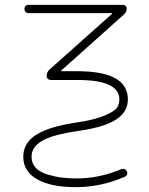

<svg xmlns="http://www.w3.org/2000/svg" viewBox="-20 -567 616 794"><path d="M299.8 -236.3H189.5Q182.6 -236.3 177.7 -241.2Q172.9 -246.1 172.9 -252Q172.9 -268.6 184.6 -279.3L443.4 -509.8Q444.3 -510.7 443.8 -511.7Q443.4 -512.7 441.4 -512.7H97.7Q90.8 -512.7 85.9 -517.6Q81.1 -522.5 81.1 -529.8Q81.1 -537.1 85.9 -542Q90.8 -546.9 97.7 -546.9H488.3Q495.1 -546.9 499.5 -542.5Q503.9 -538.1 503.9 -531.2Q503.9 -516.6 492.2 -506.8L233.4 -275.4Q232.4 -274.4 232.9 -273.4Q233.4 -272.5 234.4 -272.5H299.8Q508.8 -272.5 508.8 -156.2Q508.8 -104.5 460.4 -72.8Q412.1 -41 303.7 -25.4Q195.3 -9.8 152.8 16.1Q110.4 42 110.4 81.1Q110.4 108.4 127.9 127Q145.5 145.5 177.2 154.8Q209 164.1 236.8 167.5Q264.6 170.9 297.9 170.9Q389.6 170.9 481.4 132.8Q488.3 129.9 494.6 132.3Q501 134.8 504.4 141.6Q507.8 148.4 505.4 154.8Q502.9 161.1 496.1 164.1Q398.4 206.1 297.9 207Q295.9 207 294.9 207Q188.5 207 132.8 173.8Q76.2 141.6 76.2 81.1Q76.2 24.4 129.9 -9.8Q183.6 -43.9 296.9 -60.5Q371.1 -71.3 413.1 -89.4Q455.1 -107.4 464.4 -122.1Q473.6 -136.7 473.6 -156.2Q473.6 -236.3 299.8 -236.3Z"/></svg>

Font: Gen Jyuu Gothic ExtraLight
Style: Regular
Weight: 100
Designer: [Source Han Sans]
Ryoko NISHIZUKA  (kana & ideographs); Paul D. Hunt (Latin, Greek & Cyrillic); Wenlong ZHANG  (bopomofo
Version: Version 1.002.20150607